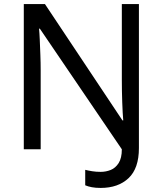

<svg xmlns="http://www.w3.org/2000/svg" viewBox="-20 -734 800 944"><path d="M475 190Q450 190 431.5 186.5Q413 183 399 177V101Q415 105 434 108Q453 111 475 111Q501 111 524.5 101.5Q548 92 563.5 67.5Q579 43 579 0L176 -593H172Q174 -574 175.5 -539Q177 -504 178.5 -464Q180 -424 180 -387V0H97V-714H201L582 -142H586Q583 -174 581 -230.5Q579 -287 579 -342V-714H663V-6Q663 94 612 142Q561 190 475 190Z"/></svg>

Font: Noto Sans Old South Arabian
Style: Regular
Weight: 400
Designer: Monotype Design Team
Foundry: Monotype Imaging Inc.
Version: Version 2.001; ttfautohint (v1.8.4.7-5d5b)